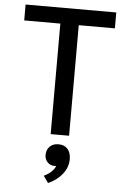

<svg xmlns="http://www.w3.org/2000/svg" viewBox="-63 -745 698 1059"><g transform="rotate(5 286.0 -215.0)"><path d="M235 -612H35V-700H537V-612H337V0H235ZM217 232Q241 221 257.5 205.5Q274 190 281 172Q278 173 271 173Q248 173 232.5 157Q217 141 217 117Q217 88 235 70Q253 52 283 52Q316 52 334 72.5Q352 93 352 129Q352 174 322 211.5Q292 249 244 270Z"/></g></svg>

Font: Niramit Medium
Style: Regular
Weight: 500
Designer: Katatrad Aksorn Co.,Ltd.
Foundry: Cadson Demak Co.,Ltd.
Version: Version 1.000; ttfautohint (v1.6)